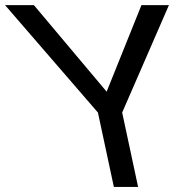

<svg xmlns="http://www.w3.org/2000/svg" viewBox="-96 -734 764 754"><path d="M446.3 0H351.1L288.6 -292L-76.2 -713.9H37.1L322.8 -374L459.5 -713.9H567.4L383.8 -292Z"/></svg>

Font: XB Khoramshahr
Style: Oblique
Weight: 400
Italic angle: 12°
Designer: Behnam
Foundry: Irmug
Version: Version 8.005 2009